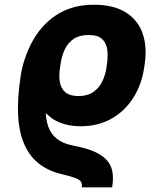

<svg xmlns="http://www.w3.org/2000/svg" viewBox="-20 -573 713 826"><path d="M462.4 232.9H331.5Q334.5 217.3 327.6 208Q320.8 198.7 301.3 191.7Q281.7 184.6 246.1 176.3Q189.5 163.1 149.2 132.3Q108.9 101.6 85.7 50.5Q62.5 -0.5 58.1 -73.2Q53.7 -146 68.4 -242.2L71.8 -263.7L192.9 -239.7L189.5 -218.8Q177.2 -156.2 176.5 -108.9Q175.8 -61.5 187.7 -28.1Q199.7 5.4 226.3 25.4Q252.9 45.4 294.4 53.2Q352.1 64 387.9 80.3Q423.8 96.7 441.9 118.7Q460 140.6 464.1 168.9Q468.3 197.3 462.4 232.9ZM326.2 -29.8Q276.9 -29.8 237.3 -45.7Q197.8 -61.5 166.7 -98.1Q135.7 -134.8 111.8 -194.8Q105 -211.9 94.2 -221.2Q83.5 -230.5 75.7 -236.6Q67.9 -242.7 69.3 -249L70.8 -258.8Q88.4 -346.2 129.6 -412.4Q170.9 -478.5 234.4 -515.6Q297.9 -552.7 382.8 -552.7Q467.8 -552.7 520.3 -520.3Q572.8 -487.8 593.3 -429.9Q613.8 -372.1 602.1 -295.4L599.6 -278.8Q588.9 -207.5 552.7 -151.1Q516.6 -94.7 459.2 -62.3Q401.9 -29.8 326.2 -29.8ZM317.9 -159.7Q355.5 -159.7 380.4 -176.5Q405.3 -193.4 418.9 -220.5Q432.6 -247.6 437.5 -278.8L439.9 -295.4Q444.8 -328.6 441.7 -357.4Q438.5 -386.2 420.2 -404.3Q401.9 -422.4 360.4 -422.4Q321.8 -422.4 296.9 -405.5Q272 -388.7 258.5 -359.9Q245.1 -331.1 240.2 -295.4L237.8 -278.8Q232.9 -248 237.3 -220.7Q241.7 -193.4 260.7 -176.5Q279.8 -159.7 317.9 -159.7Z"/></svg>

Font: Inter 24pt ExtraBold
Style: Italic
Weight: 800
Italic angle: -9.3988°
Designer: Rasmus Andersson
Foundry: rsms
Version: Version 4.001;git-66647c0bb